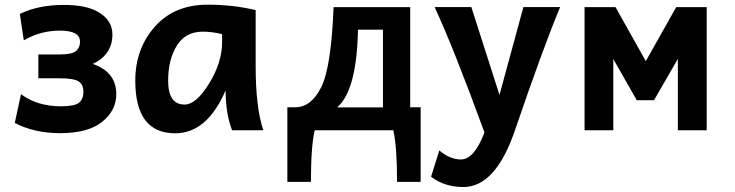

<svg xmlns="http://www.w3.org/2000/svg" viewBox="-20 -542 3058 799"><path d="M229.5 12.2Q123.5 12.2 41.5 -30.3L67.4 -149.9Q135.7 -99.6 233.9 -99.6Q290.5 -99.6 308.8 -114.7Q327.1 -129.9 327.1 -160.2Q327.1 -190.9 306.4 -203.6Q285.6 -216.3 227.1 -216.3H139.6V-315.4H227.1Q280.3 -315.4 296.6 -329.8Q313 -344.2 313 -368.7Q313 -414.6 229.5 -414.6Q147.9 -414.6 79.1 -374L62.5 -483.9Q138.7 -521.5 245.6 -521.5Q341.8 -521.5 392.1 -490.2Q447.8 -456.1 447.8 -398.4Q447.8 -314.9 366.2 -275.9Q463.9 -242.2 463.9 -150.4Q463.9 -82 405 -34.9Q346.2 12.2 229.5 12.2Z M748 -106.9Q796.4 -106.9 850.3 -194.6Q904.3 -282.2 904.3 -366.7V-399.9Q863.3 -410.2 823.7 -410.2Q752 -410.2 715.8 -352.1Q679.7 -293.9 679.7 -206.1Q679.7 -106.9 748 -106.9ZM709 12.7Q543 12.7 543 -206.1Q543 -338.9 624 -430.7Q705.1 -522.5 844.2 -522.5Q949.7 -522.5 1043.9 -500V-266.1Q1043.9 -94.7 1075.7 0H945.8Q918.9 -69.8 918.9 -166Q841.8 12.7 709 12.7Z M1573.7 -95.2V-418.5H1469.7Q1464.8 -166 1383.3 -95.2ZM1730.5 214.8H1632.3Q1632.3 67.4 1616.7 0H1289.6Q1273.9 67.4 1273.9 214.8H1175.8V-95.7H1209Q1274.9 -95.7 1316.7 -179Q1358.4 -262.2 1368.2 -512.2H1687V-95.7H1730.5Z M1908.2 236.3Q1829.6 236.3 1773.9 193.4L1808.1 84Q1852.5 121.6 1898.4 121.6Q1953.1 121.6 1996.1 9.3Q1866.7 -345.2 1788.6 -512.7H1941.4L2058.6 -147L2158.2 -512.7H2311Q2241.2 -345.7 2123 0Q2042.5 236.3 1908.2 236.3Z M2920.9 0H2800.8V-296.9L2701.7 -125H2629.9L2532.2 -296.4V0H2412.6V-512.2H2541.5L2667.5 -287.6L2793.9 -512.2H2920.9Z"/></svg>

Font: Cadman
Style: Bold
Weight: 700
Designer: Paul James MIller
Foundry: High-Logic / Made with FontCreator
Version: Version 2.114;March 28, 2021;FontCreator 13.0.0.2683 64-bit